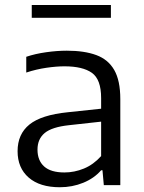

<svg xmlns="http://www.w3.org/2000/svg" viewBox="-20 -758 588 786"><path d="M225 8.5Q143 8.5 97.5 -31Q52 -70.5 52 -139Q52 -209 100.5 -248.2Q149 -287.5 257.5 -298.5L394 -313V-356.5Q394 -433 356.2 -459.8Q318.5 -486.5 244 -486.5Q211 -486.5 169.8 -480.5Q128.5 -474.5 87.5 -461V-525.5Q124.5 -538 169 -544.2Q213.5 -550.5 253.5 -550.5Q325.5 -550.5 374.2 -532.5Q423 -514.5 447.8 -471.2Q472.5 -428 472.5 -352.5V0H405L399.5 -61H394Q365.5 -28 320.8 -9.8Q276 8.5 225 8.5ZM133.5 -145.5Q133.5 -101 160.8 -76.5Q188 -52 244 -52Q284.5 -52 323.5 -68Q362.5 -84 394 -119V-260L262.5 -245.5Q192.5 -238 163 -213.5Q133.5 -189 133.5 -145.5ZM110 -685V-737.5H434V-685Z"/></svg>

Font: Encode Sans Semi Expanded
Style: Regular
Weight: 400
Width: 6
Designer: Multiple Designers
Foundry: Impallari Type
Version: Version 3.000; ttfautohint (v1.8.3) -l 8 -r 50 -G 200 -x 14 